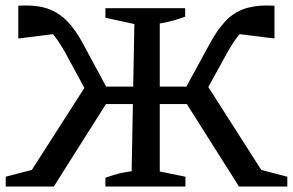

<svg xmlns="http://www.w3.org/2000/svg" viewBox="-20 -683 1072 703"><path d="M366 0V-32Q393 -42 415 -47.5Q437 -53 462 -56L472 -595L366 -618V-653H658V-622Q633 -613 611.5 -607Q590 -601 565 -597V-55L659 -36V0ZM525 -302V-366H710V-302ZM855 0 647 -329 727 -389 964 -18 901 -70 1032 -36V0ZM714 -312 643 -330 748 -523Q775 -573 804 -604Q833 -635 870 -649Q907 -663 959 -663Q965 -663 971.5 -662.5Q978 -662 985 -662V-542L841 -560L894 -592Q874 -579 854 -554Q834 -529 813 -492ZM507 -302H322V-366H507ZM177 0H1V-36L131 -70L69 -18L305 -386L385 -329ZM316 -311 218 -492Q197 -529 177 -554Q157 -579 137 -592L191 -560L47 -542V-662Q54 -662 60.5 -662.5Q67 -663 73 -663Q126 -663 162.5 -648.5Q199 -634 228 -603.5Q257 -573 284 -523L388 -330Z"/></svg>

Font: Piazzolla 24pt Medium
Style: Regular
Weight: 500
Designer: Juan Pablo del Peral
Foundry: Huerta Tipografica
Version: Version 2.005